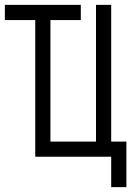

<svg xmlns="http://www.w3.org/2000/svg" viewBox="-20 -645 540 790"><path d="M312.5 -562.5V-625H0V-562.5H125V0H437.5Q437.5 0 437.5 125H500V-62.5H437.5V-625H375V-62.5H187.5Q187.5 -62.5 187.5 -562.5Z"/></svg>

Font: BFUnifontExMono
Style: Regular
Weight: 500
Version: Version 15.0.06